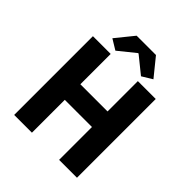

<svg xmlns="http://www.w3.org/2000/svg" viewBox="-225 -979 1124 1124"><g transform="rotate(45 337.0 -417.5)"><path d="M77 0V-652H224V-401H449V-652H597V0H449V-272H224V0ZM166 -724 256 -835H416L506 -724L442 -685L338 -769H334L230 -685Z"/></g></svg>

Font: Font
Style: ¶
Weight: 700
Designer: Paul D. Hunt
Foundry: Adobe Systems Incorporated
Version: Version 3.000